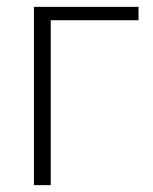

<svg xmlns="http://www.w3.org/2000/svg" viewBox="-20 -540 446 560"><path d="M384 -520V-481H128V0H79V-520Z"/></svg>

Font: Raleway
Style: Light
Weight: 300
Designer: Matt McInerney, Pablo Impallari, Rodrigo Fuenzalida
Foundry: Matt McInerney, Pablo Impallari, Rodrigo Fuenzalida
Version: Version 3.000